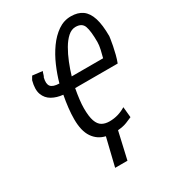

<svg xmlns="http://www.w3.org/2000/svg" viewBox="-214 -823 1019 1134"><g transform="rotate(-30 295.0 -256.0)"><path d="M231 197 277 8Q225 -4 195 -48Q165 -92 165 -172Q165 -208 169.5 -248Q174 -288 182 -330Q140 -334 108 -352Q76 -370 63 -405Q50 -440 65 -496Q70 -506 74.5 -512.5Q79 -519 79 -520L147 -512Q143 -504 140 -492.5Q137 -481 133 -476Q123 -436 137.5 -418Q152 -400 195 -399Q210 -453 233.5 -507.5Q257 -562 289.5 -607.5Q322 -653 362.5 -681Q403 -709 451 -709Q499 -709 529.5 -687Q560 -665 575 -618Q590 -571 590 -494Q590 -493 587.5 -475.5Q585 -458 580 -432.5Q575 -407 568 -379.5Q561 -352 552 -329H262Q255 -292 251 -258.5Q247 -225 247 -200Q247 -143 258 -112Q269 -81 290 -69Q311 -57 340 -57Q372 -57 400 -65.5Q428 -74 452 -89L459 -17Q444 -10 419 0Q394 10 357 13L315 197ZM279 -399H493Q499 -420 505.5 -449Q512 -478 512 -499Q512 -573 500 -607Q488 -641 444 -641Q416 -641 391.5 -619Q367 -597 346 -561Q325 -525 308 -482.5Q291 -440 279 -399Z"/></g></svg>

Font: Ubuntu Sans Mono
Style: Italic
Weight: 400
Italic angle: -13.5°
Monospace: yes
Designer: Dalton Maag Ltd
Foundry: Dalton Maag Ltd
Version: Version 1.006